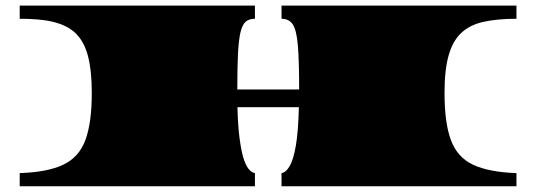

<svg xmlns="http://www.w3.org/2000/svg" viewBox="-20 -650 1871 670"><path d="M48.8 0V-45.9Q146.5 -49.3 201.2 -75.4Q255.9 -101.6 278.1 -161.6Q300.3 -221.7 300.3 -326.2Q300.3 -403.3 286.9 -454.8Q273.4 -506.3 242.2 -535.6Q221.7 -554.2 193.8 -564.9Q166 -575.7 129.9 -580.1Q93.8 -584.5 48.8 -584.5V-630.4H869.6V-584.5Q849.6 -584.5 837.9 -574.7Q826.2 -564.9 819.3 -538.1Q813 -511.2 810.5 -462.9Q808.1 -414.6 808.1 -337.9H1023.9Q1023.9 -439.9 1019.3 -492.9Q1014.6 -545.9 1001.5 -565.2Q988.3 -584.5 962.4 -584.5V-630.4H1782.2V-584.5Q1715.8 -584.5 1668 -574Q1620.1 -563.5 1590.1 -535.6Q1560.1 -507.8 1545.7 -457.3Q1531.2 -406.7 1531.2 -326.2Q1531.2 -220.7 1553.7 -160.6Q1576.2 -100.6 1631.1 -75Q1686 -49.3 1782.2 -45.9V0H962.4V-45.9Q978 -48.3 991 -70.6Q1003.9 -92.8 1012.5 -142.3Q1021 -191.9 1022.9 -275.9H808.6Q810.1 -212.9 815.7 -169.7Q821.3 -126.5 829.1 -99.6Q837.4 -72.8 847.7 -60.3Q857.9 -47.9 869.6 -45.9V0Z"/></svg>

Font: Asset
Style: Regular
Weight: 400
Version: Version 1.003; ttfautohint (v1.8.4.7-5d5b)